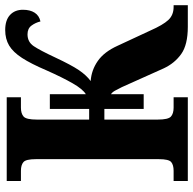

<svg xmlns="http://www.w3.org/2000/svg" viewBox="-22 -738 760 757"><g transform="rotate(-90 358.5 -360.0)"><path d="M23 0V-56H63Q86 -56 97.5 -65.5Q109 -75 109 -114V-599Q109 -638 97.5 -648Q86 -658 63 -658H23V-714H353V-658H312Q289 -658 277 -647.5Q265 -637 265 -595V-389H307V-544H365V-402Q385 -414 408 -454Q431 -494 459 -557Q485 -618 508 -653.5Q531 -689 557 -704.5Q583 -720 618 -720Q657 -720 677.5 -701Q698 -682 698 -650Q698 -622 686.5 -604Q675 -586 652 -581Q647 -601 635.5 -616.5Q624 -632 601 -632Q571 -632 554.5 -607.5Q538 -583 510 -523Q480 -459 460 -429.5Q440 -400 417 -383Q460 -380 496 -355Q532 -330 556 -277L616 -148Q638 -98 657.5 -77Q677 -56 709 -56H716V0H631Q560 0 523.5 -26Q487 -52 467 -95L393 -260Q385 -276 379 -287Q373 -298 365 -303V-174H307V-329H265V-119Q265 -77 277 -66.5Q289 -56 312 -56H353V0Z"/></g></svg>

Font: Noto Serif SemiCondensed ExtraBold
Style: Regular
Weight: 800
Width: 4
Designer: Monotype Design Team
Foundry: Monotype Imaging Inc.
Version: Version 2.015